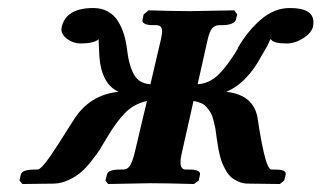

<svg xmlns="http://www.w3.org/2000/svg" viewBox="-20 -460 805 481"><path d="M464.8 -207 435.1 -75.2Q432.1 -62 432.1 -53.2Q432.1 -35.2 445.8 -35.2H455.1Q467.8 -35.2 475.1 -32Q482.4 -28.8 481 -22.9L478 -7.8L465.8 1Q396 -1 356.9 -1L251 1L244.1 -7.8L248 -22.9Q251 -35.2 279.8 -35.2H288.1Q299.3 -35.2 305.4 -44.7Q311.5 -54.2 316.9 -75.2L348.1 -207Q316.4 -200.2 293.9 -177.7Q272 -155.8 247.1 -113.8L230 -85.4Q223.6 -75.2 209.2 -56.9Q194.8 -38.6 182.4 -28.1Q169.9 -17.6 151.9 -9Q133.8 -0.5 115.2 0L36.1 1L28.8 -7.8L32.2 -22.9Q35.6 -35.2 66.9 -35.2H74.2Q78.1 -35.2 86.2 -43.5Q94.2 -51.8 106.4 -69.3L126.5 -99.6L148.4 -134.3Q163.1 -157.2 165 -160.2Q204.6 -222.7 276.9 -230Q234.4 -249.5 229 -317.9Q227.1 -350.1 227.1 -357.9V-361.8L226.1 -360.8Q213.4 -351.1 182.1 -351.1Q163.6 -351.1 148.7 -362.1Q133.8 -373 133.8 -387.2Q133.8 -388.2 134.3 -390.1Q134.8 -392.1 134.8 -393.1Q146 -439.9 213.9 -439.9Q234.9 -439.9 250.7 -430.9Q266.6 -421.9 275.9 -406.5Q285.2 -391.1 290.3 -374.5Q295.4 -357.9 297.9 -338.9Q302.7 -295.9 315.7 -273.2Q328.6 -250.5 356.9 -249L382.8 -359.9Q386.2 -375 386.2 -380.9Q386.2 -397 371.1 -397H362.8Q349.6 -397 342.5 -400.6Q335.4 -404.3 336.9 -410.2L339.8 -423.8L352.1 -434.1Q420.9 -432.1 457 -432.1L566.9 -434.1L574.2 -423.8L570.8 -410.2Q569.3 -404.3 559.8 -400.6Q550.3 -397 538.1 -397H529.8Q518.1 -397 511.2 -388.7Q504.4 -379.9 500 -359.9L475.1 -249Q503.9 -250.5 527.1 -272.9Q550.3 -295.4 576.2 -338.9H575.2Q599.1 -380.9 632.8 -410.4Q666.5 -439.9 706.1 -439.9Q765.1 -439.9 765.1 -404.8Q765.1 -397 764.2 -393.1Q759.8 -377 739.3 -364Q718.8 -351.1 698.2 -351.1Q666 -351.1 659.2 -360.8L657.2 -361.8Q651.4 -346.2 633.8 -317.9Q619.1 -289.1 596.4 -265.1Q573.7 -241.2 546.9 -230Q617.7 -222.2 626 -160.2Q631.8 -118.2 641.1 -77.1Q650.9 -35.2 660.2 -35.2H667Q673.3 -35.2 678 -34.9Q682.6 -34.7 687.3 -33.4Q691.9 -32.2 694.1 -29.5Q696.3 -26.9 695.8 -22.9L691.9 -7.8L681.2 1L602.1 0Q588.9 0 578.1 -4.6Q567.4 -9.3 559.8 -15.6Q552.2 -22 546.1 -32.7Q540 -43.5 536.6 -51.8Q533.2 -60.1 530 -73.7Q526.9 -87.4 525.9 -94.5Q524.9 -101.6 522.9 -113.8L519.5 -138.2Q518.1 -146 514.9 -158.4Q511.7 -170.9 508.1 -177Q504.4 -183.1 498.5 -190.4Q492.7 -197.8 484.4 -201.4Q476.1 -205.1 464.8 -207Z"/></svg>

Font: Linux Libertine G
Style: Bold Italic
Weight: 700
Italic angle: -11.5°
Designer: Philipp H. Poll
Foundry: Philipp H. Poll
Version: Version 4.1.0